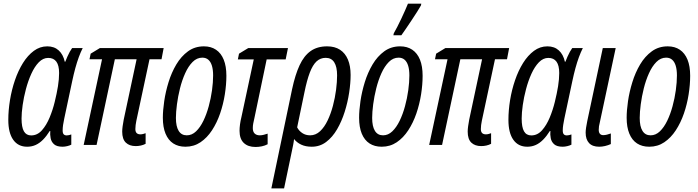

<svg xmlns="http://www.w3.org/2000/svg" viewBox="-20 -801 3859 1061"><path d="M129.9 9.8Q80.1 9.8 53 -28.6Q25.9 -66.9 25.9 -138.2Q25.9 -191.4 35.2 -248Q44.4 -304.7 62.5 -357.7Q80.6 -410.6 106.9 -452.9Q133.3 -495.1 167 -520Q200.7 -544.9 241.2 -544.9Q279.8 -544.9 304.4 -522.5Q329.1 -500 337.9 -460H340.8Q346.2 -474.1 352.3 -488Q358.4 -502 365.2 -514.2Q372.1 -526.4 378.4 -535.2H437Q425.8 -513.2 415.5 -485.4Q405.3 -457.5 396.2 -424.3Q387.2 -391.1 378.9 -352.1L335 -145.5Q331.1 -127 328.6 -110.6Q326.2 -94.2 326.2 -80.1Q326.2 -64.9 332 -58.8Q337.9 -52.7 348.6 -52.7Q354.5 -52.7 361.1 -54.2Q367.7 -55.7 374 -58.1V-1.5Q364.7 3.4 351.1 6.6Q337.4 9.8 326.2 9.8Q293.9 9.8 278.8 -3.7Q263.7 -17.1 259.8 -37.4Q255.9 -57.6 257.8 -77.1H254.9Q236.8 -48.3 217.8 -29.1Q198.7 -9.8 177.2 0Q155.8 9.8 129.9 9.8ZM152.3 -52.7Q186.5 -52.7 211.7 -81.1Q236.8 -109.4 254.4 -152.1Q272 -194.8 282.2 -237.3Q293.9 -284.7 300.3 -324.5Q306.6 -364.3 306.6 -397.5Q306.6 -439.5 291.5 -460.2Q276.4 -481 246.6 -481Q217.8 -481 194.3 -456.8Q170.9 -432.6 153.1 -393.3Q135.3 -354 123.3 -308.8Q111.3 -263.7 105.2 -220.5Q99.1 -177.2 99.1 -146Q99.1 -98.1 112.1 -75.4Q125 -52.7 152.3 -52.7Z M730 6.3Q695.3 6.3 675.3 -12.9Q655.3 -32.2 655.3 -73.7Q655.3 -86.4 657.7 -103.8Q660.2 -121.1 663.6 -139.6L734.9 -473.6H614.7L513.7 0H442.4L543.9 -473.6H474.6L481 -504.4L531.7 -535.2H884.3L872.6 -473.6H806.2L733.4 -133.3Q731 -121.1 729.5 -109.9Q728 -98.6 728 -87.9Q728 -72.8 735.1 -65.7Q742.2 -58.6 755.9 -58.6Q763.7 -58.6 771.5 -60.8Q779.3 -63 784.7 -64.9V-6.3Q772.9 0 758.5 3.2Q744.1 6.3 730 6.3Z M1004.9 9.8Q965.3 9.8 937.5 -8.3Q909.7 -26.4 894.8 -62.3Q879.9 -98.1 879.9 -150.4Q879.9 -190.4 887.5 -242.2Q895 -293.9 911.4 -346.9Q927.7 -399.9 954.3 -444.8Q981 -489.7 1018.8 -517.3Q1056.6 -544.9 1106.9 -544.9Q1146 -544.9 1173.8 -526.1Q1201.7 -507.3 1216.3 -471.2Q1231 -435.1 1231 -382.3Q1231 -333.5 1222.4 -279.3Q1213.9 -225.1 1196.3 -173.8Q1178.7 -122.6 1151.6 -81.1Q1124.5 -39.6 1087.9 -14.9Q1051.3 9.8 1004.9 9.8ZM1012.2 -53.2Q1040.5 -53.2 1063.5 -75.2Q1086.4 -97.2 1104 -133.5Q1121.6 -169.9 1133.5 -213.9Q1145.5 -257.8 1151.6 -302.2Q1157.7 -346.7 1157.7 -384.3Q1157.7 -415.5 1151.1 -437.5Q1144.5 -459.5 1131.3 -470.9Q1118.2 -482.4 1098.1 -482.4Q1067.9 -482.4 1044.2 -458.5Q1020.5 -434.6 1003.2 -396Q985.8 -357.4 974.6 -312.5Q963.4 -267.6 957.8 -224.4Q952.1 -181.2 952.1 -149.4Q952.1 -102.5 967.3 -77.9Q982.4 -53.2 1012.2 -53.2Z M1392.1 11.2Q1350.6 11.2 1327.1 -11.2Q1303.7 -33.7 1303.7 -78.1Q1303.7 -93.8 1306.2 -113Q1308.6 -132.3 1314.9 -157.7L1382.3 -472.7H1294.4L1300.8 -504.4L1351.6 -535.2H1571.3L1558.6 -472.7H1453.6L1385.7 -147.9Q1381.8 -131.3 1379.4 -118.7Q1377 -106 1377 -93.3Q1377 -73.2 1387.2 -63.2Q1397.5 -53.2 1415.5 -53.2Q1426.8 -53.2 1437.7 -56.2Q1448.7 -59.1 1459 -62.5V-3.9Q1444.3 3.9 1426.8 7.6Q1409.2 11.2 1392.1 11.2Z M1479.5 240.2 1594.2 -308.6Q1611.3 -388.2 1635.5 -440.4Q1659.7 -492.7 1696.5 -518.8Q1733.4 -544.9 1787.6 -544.9Q1830.1 -544.9 1858.9 -526.1Q1887.7 -507.3 1902.6 -471.9Q1917.5 -436.5 1917.5 -386.7Q1917.5 -342.3 1909.4 -289.1Q1901.4 -235.8 1884.8 -183.1Q1868.2 -130.4 1842.8 -86.7Q1817.4 -43 1782.5 -16.6Q1747.6 9.8 1702.6 9.8Q1668.9 9.8 1644.5 -1.7Q1620.1 -13.2 1605 -32.7Q1603.5 -17.6 1599.9 0.2Q1596.2 18.1 1592.3 37.1L1549.8 240.2ZM1693.8 -53.2Q1724.6 -53.2 1748.8 -75.9Q1772.9 -98.6 1790.5 -135.5Q1808.1 -172.4 1819.8 -216.6Q1831.5 -260.7 1837.2 -304.9Q1842.8 -349.1 1842.8 -384.8Q1842.8 -431.6 1827.1 -456.5Q1811.5 -481.4 1779.8 -481.4Q1750.5 -481.4 1729.2 -461.7Q1708 -441.9 1691.9 -399.7Q1675.8 -357.4 1662.1 -289.6L1622.1 -97.2Q1631.8 -78.1 1650.4 -65.7Q1668.9 -53.2 1693.8 -53.2Z M2089.4 9.8Q2049.8 9.8 2022 -8.3Q1994.1 -26.4 1979.2 -62.3Q1964.4 -98.1 1964.4 -150.4Q1964.4 -190.4 1971.9 -242.2Q1979.5 -293.9 1995.8 -346.9Q2012.2 -399.9 2038.8 -444.8Q2065.4 -489.7 2103.3 -517.3Q2141.1 -544.9 2191.4 -544.9Q2230.5 -544.9 2258.3 -526.1Q2286.1 -507.3 2300.8 -471.2Q2315.4 -435.1 2315.4 -382.3Q2315.4 -333.5 2306.9 -279.3Q2298.3 -225.1 2280.8 -173.8Q2263.2 -122.6 2236.1 -81.1Q2209 -39.6 2172.4 -14.9Q2135.7 9.8 2089.4 9.8ZM2096.7 -53.2Q2125 -53.2 2147.9 -75.2Q2170.9 -97.2 2188.5 -133.5Q2206.1 -169.9 2218 -213.9Q2230 -257.8 2236.1 -302.2Q2242.2 -346.7 2242.2 -384.3Q2242.2 -415.5 2235.6 -437.5Q2229 -459.5 2215.8 -470.9Q2202.6 -482.4 2182.6 -482.4Q2152.3 -482.4 2128.7 -458.5Q2105 -434.6 2087.6 -396Q2070.3 -357.4 2059.1 -312.5Q2047.9 -267.6 2042.2 -224.4Q2036.6 -181.2 2036.6 -149.4Q2036.6 -102.5 2051.8 -77.9Q2066.9 -53.2 2096.7 -53.2ZM2153.8 -606 2156.2 -617.2Q2164.6 -631.3 2175.5 -652.8Q2186.5 -674.3 2197.8 -698.2Q2209 -722.2 2218.8 -744.1Q2228.5 -766.1 2234.4 -780.8H2308.1L2306.2 -771Q2299.3 -758.3 2285.2 -736.1Q2271 -713.9 2254.2 -688.5Q2237.3 -663.1 2222.2 -640.9Q2207 -618.7 2197.8 -606Z M2639.2 6.3Q2604.5 6.3 2584.5 -12.9Q2564.5 -32.2 2564.5 -73.7Q2564.5 -86.4 2566.9 -103.8Q2569.3 -121.1 2572.8 -139.6L2644 -473.6H2523.9L2422.9 0H2351.6L2453.1 -473.6H2383.8L2390.1 -504.4L2440.9 -535.2H2793.5L2781.7 -473.6H2715.3L2642.6 -133.3Q2640.1 -121.1 2638.7 -109.9Q2637.2 -98.6 2637.2 -87.9Q2637.2 -72.8 2644.3 -65.7Q2651.4 -58.6 2665 -58.6Q2672.9 -58.6 2680.7 -60.8Q2688.5 -63 2693.8 -64.9V-6.3Q2682.1 0 2667.7 3.2Q2653.3 6.3 2639.2 6.3Z M2893.6 9.8Q2843.8 9.8 2816.7 -28.6Q2789.6 -66.9 2789.6 -138.2Q2789.6 -191.4 2798.8 -248Q2808.1 -304.7 2826.2 -357.7Q2844.2 -410.6 2870.6 -452.9Q2897 -495.1 2930.7 -520Q2964.4 -544.9 3004.9 -544.9Q3043.5 -544.9 3068.1 -522.5Q3092.8 -500 3101.6 -460H3104.5Q3109.9 -474.1 3116 -488Q3122.1 -502 3128.9 -514.2Q3135.7 -526.4 3142.1 -535.2H3200.7Q3189.5 -513.2 3179.2 -485.4Q3168.9 -457.5 3159.9 -424.3Q3150.9 -391.1 3142.6 -352.1L3098.6 -145.5Q3094.7 -127 3092.3 -110.6Q3089.8 -94.2 3089.8 -80.1Q3089.8 -64.9 3095.7 -58.8Q3101.6 -52.7 3112.3 -52.7Q3118.2 -52.7 3124.8 -54.2Q3131.3 -55.7 3137.7 -58.1V-1.5Q3128.4 3.4 3114.7 6.6Q3101.1 9.8 3089.8 9.8Q3057.6 9.8 3042.5 -3.7Q3027.3 -17.1 3023.4 -37.4Q3019.5 -57.6 3021.5 -77.1H3018.6Q3000.5 -48.3 2981.4 -29.1Q2962.4 -9.8 2940.9 0Q2919.4 9.8 2893.6 9.8ZM2916 -52.7Q2950.2 -52.7 2975.3 -81.1Q3000.5 -109.4 3018.1 -152.1Q3035.6 -194.8 3045.9 -237.3Q3057.6 -284.7 3064 -324.5Q3070.3 -364.3 3070.3 -397.5Q3070.3 -439.5 3055.2 -460.2Q3040 -481 3010.3 -481Q2981.4 -481 2958 -456.8Q2934.6 -432.6 2916.7 -393.3Q2898.9 -354 2887 -308.8Q2875 -263.7 2868.9 -220.5Q2862.8 -177.2 2862.8 -146Q2862.8 -98.1 2875.7 -75.4Q2888.7 -52.7 2916 -52.7Z M3291 9.8Q3253.9 9.8 3235.1 -10.5Q3216.3 -30.8 3216.3 -67.9Q3216.3 -79.1 3218.8 -96.2Q3221.2 -113.3 3225.1 -131.3L3311 -535.2H3382.3L3294.9 -126Q3291.5 -113.3 3290 -103Q3288.6 -92.8 3288.6 -83.5Q3288.6 -69.8 3294.9 -62Q3301.3 -54.2 3313.5 -54.2Q3323.2 -54.2 3334 -56.9Q3344.7 -59.6 3355.5 -63.5V-4.9Q3340.3 2 3323.5 5.9Q3306.6 9.8 3291 9.8Z M3567.9 9.8Q3528.3 9.8 3500.5 -8.3Q3472.7 -26.4 3457.8 -62.3Q3442.9 -98.1 3442.9 -150.4Q3442.9 -190.4 3450.4 -242.2Q3458 -293.9 3474.4 -346.9Q3490.7 -399.9 3517.3 -444.8Q3543.9 -489.7 3581.8 -517.3Q3619.6 -544.9 3669.9 -544.9Q3709 -544.9 3736.8 -526.1Q3764.6 -507.3 3779.3 -471.2Q3793.9 -435.1 3793.9 -382.3Q3793.9 -333.5 3785.4 -279.3Q3776.9 -225.1 3759.3 -173.8Q3741.7 -122.6 3714.6 -81.1Q3687.5 -39.6 3650.9 -14.9Q3614.3 9.8 3567.9 9.8ZM3575.2 -53.2Q3603.5 -53.2 3626.5 -75.2Q3649.4 -97.2 3667 -133.5Q3684.6 -169.9 3696.5 -213.9Q3708.5 -257.8 3714.6 -302.2Q3720.7 -346.7 3720.7 -384.3Q3720.7 -415.5 3714.1 -437.5Q3707.5 -459.5 3694.3 -470.9Q3681.2 -482.4 3661.1 -482.4Q3630.9 -482.4 3607.2 -458.5Q3583.5 -434.6 3566.2 -396Q3548.8 -357.4 3537.6 -312.5Q3526.4 -267.6 3520.8 -224.4Q3515.1 -181.2 3515.1 -149.4Q3515.1 -102.5 3530.3 -77.9Q3545.4 -53.2 3575.2 -53.2Z"/></svg>

Font: Open Sans Condensed
Style: Italic
Weight: 400
Width: 3
Italic angle: -12°
Designer: Monotype Design Team
Foundry: Monotype Imaging Inc.
Version: Version 3.000